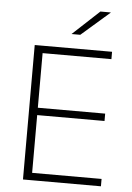

<svg xmlns="http://www.w3.org/2000/svg" viewBox="-57 -866 625 909"><g transform="rotate(5 256.0 -412.0)"><path d="M87 0V-639H127.5V0ZM99.5 0V-35H457.5V0ZM109.5 -309.5V-344.5H447.5V-309.5ZM98.5 -604V-639H454.5V-604ZM383 -824H432V-823L297.5 -706H256.5V-706.5Z"/></g></svg>

Font: Anek Bangla Medium ExtraLight
Style: Regular
Weight: 250
Version: Version 1.003